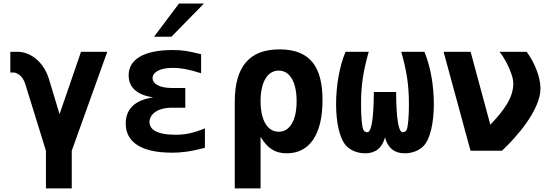

<svg xmlns="http://www.w3.org/2000/svg" viewBox="-20 -833 3050 1061"><path d="M233.9 208H376.5V0L572.8 -546.9H427.7L309.1 -202.1L251 -394.5C221.7 -492.2 147.9 -546.9 76.2 -546.9H37.1V-432.1H57.6C66.4 -432.1 78.6 -425.8 88.4 -418C103 -406.2 112.8 -390.6 120.1 -367.2L233.9 0Z M831.1 -629.9H927.2L1106.9 -813.5H969.2ZM930.2 10.7C977.1 10.7 1028.8 6.3 1112.3 -16.6V-123.5C1043.9 -95.7 1002 -88.4 950.2 -88.4C842.8 -88.4 806.2 -119.6 806.2 -158.7C806.2 -202.1 851.1 -237.8 930.2 -237.8H1003.9V-346.7H930.2C862.3 -346.7 823.2 -369.6 823.2 -401.4C823.2 -433.1 861.8 -458 936.5 -458C978 -458 1022.9 -450.2 1091.3 -428.2V-533.2C1021.5 -550.8 989.7 -556.6 935.5 -556.6C771.5 -556.6 690.9 -502.9 690.9 -416.5C690.9 -350.6 737.3 -307.6 827.1 -294.9C726.6 -280.8 674.8 -231 674.8 -150.9C674.8 -46.9 761.2 10.7 930.2 10.7Z M1277.3 208H1419.9V-77.1C1456.1 -16.1 1497.6 14.2 1564.9 14.2C1689 14.2 1762.2 -87.4 1762.2 -279.3C1762.2 -455.6 1700.2 -560.1 1524.9 -560.1C1358.4 -560.1 1277.3 -465.8 1277.3 -269.5ZM1520 -105C1458 -105 1419.9 -168.5 1419.9 -273.9C1419.9 -379.4 1458 -442.9 1520 -442.9C1582 -442.9 1619.1 -379.9 1619.1 -273.4C1619.1 -221.7 1610.4 -179.7 1592.8 -149.9C1575.2 -120.1 1550.8 -105 1520 -105Z M1998 14.2C2055.2 14.2 2091.3 -15.1 2107.4 -73.2C2123.5 -15.1 2159.7 14.2 2216.3 14.2C2256.3 14.2 2296.4 -0.5 2320.8 -26.4C2395.5 -106 2395.5 -380.4 2325.2 -546.9H2197.3C2227.1 -441.9 2239.7 -365.2 2239.7 -256.8C2239.7 -192.9 2235.4 -133.3 2227.1 -115.7C2223.1 -107.4 2215.8 -102.5 2205.6 -102.1C2182.1 -102.1 2169.9 -176.3 2168.9 -324.7H2045.9C2044.9 -176.3 2032.7 -102.1 2009.3 -102.1C1999 -102.5 1991.7 -107.4 1987.8 -115.7C1979.5 -133.3 1975.1 -192.9 1975.1 -256.8C1975.1 -365.2 1987.8 -441.9 2017.6 -546.9H1889.6C1820.3 -383.8 1817.9 -107.4 1894 -26.4C1916.5 -2.4 1955.6 14.2 1998 14.2Z M2580.1 0H2753.9C2834.5 -75.2 2966.8 -225.6 2966.8 -345.2C2966.8 -404.8 2933.6 -490.2 2890.1 -546.9H2740.2C2765.1 -517.1 2790.5 -469.2 2805.7 -425.3C2814.5 -399.4 2816.4 -385.3 2816.4 -370.1C2816.4 -292.5 2763.7 -221.2 2689.5 -144L2580.6 -546.9H2431.2Z"/></svg>

Font: Hack
Style: Bold
Weight: 700
Monospace: yes
Designer: Christopher Simpkins
Foundry: Christopher Simpkins
Version: Version 2.010